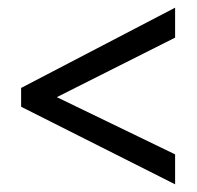

<svg xmlns="http://www.w3.org/2000/svg" viewBox="-20 -607 513 500"><path d="M436 -127V-205L128 -354L436 -509V-587L35 -378V-329Z"/></svg>

Font: Noto Sans Georgian Condensed
Style: Regular
Weight: 400
Width: 3
Designer: Monotype Design Team, Akaki Razmadze
Foundry: Google LLC
Version: Version 2.005